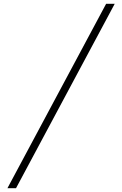

<svg xmlns="http://www.w3.org/2000/svg" viewBox="-20 -843 640 1006"><path d="M19 143 536 -823H581L64 143Z"/></svg>

Font: Iosevka Curly Slab XLtEx
Style: Italic
Weight: 200
Width: 7
Italic angle: -9°
Monospace: yes
Designer: Belleve Invis
Foundry: Belleve Invis
Version: Version 11.1.0; ttfautohint (v1.8.3)